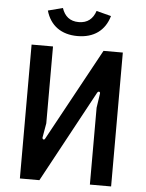

<svg xmlns="http://www.w3.org/2000/svg" viewBox="-60 -952 761 1000"><g transform="rotate(5 320.5 -452.0)"><path d="M82 0H184L444 -480C451 -491 461 -486 459 -476L448 -402V0H559V-700H458L195 -218C190 -208 180 -214 181 -223L194 -298V-700H82ZM316 -765C401 -765 459 -807 481 -884L404 -904C390 -862 362 -838 316 -838C270 -838 242 -862 228 -904L151 -884C173 -807 231 -765 316 -765Z"/></g></svg>

Font: Finlandica Medium
Style: Regular
Weight: 500
Designer: Niklas Ekholm, Juho Hiilivirta, Jaakko Suomalainen
Foundry: Helsinki Type Studio
Version: Version 2.000;Glyphs 3.2 (3202)